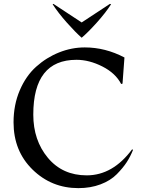

<svg xmlns="http://www.w3.org/2000/svg" viewBox="-20 -957 727 992"><path d="M667 -182Q654 -149 635 -119.5Q616 -90 583.5 -57Q551 -24 499.5 -4.5Q448 15 385 15Q246 15 148 -81Q50 -177 50 -325Q50 -415 82 -490Q114 -565 167 -612.5Q220 -660 285 -686Q350 -712 418 -712Q524 -712 623 -660L613 -525L606 -523Q577 -579 509 -613.5Q441 -648 375 -648Q152 -648 152 -365Q152 -232 227.5 -141.5Q303 -51 428 -51Q563 -51 663 -186ZM256 -937 402 -841 548 -937 554 -935Q525 -890 479.5 -839.5Q434 -789 402 -762Q370 -790 325.5 -840Q281 -890 252 -935Z"/></svg>

Font: Coconat
Style: Regular
Weight: 400
Designer: Sara Lavazza
Foundry: Collletttivo
Version: Version 1.000;Glyphs 3.2 (3217)